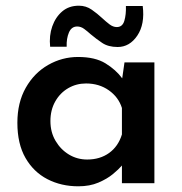

<svg xmlns="http://www.w3.org/2000/svg" viewBox="-20 -643 639 674"><path d="M255 11Q195 11 146.5 -14Q98 -39 69.5 -88.5Q41 -138 41 -212Q41 -283 70.5 -335Q100 -387 149 -415Q198 -443 254 -443Q314 -443 350.5 -420.5Q387 -398 409 -368L417 -424H522V0H408V-62Q397 -49 376.5 -32Q356 -15 325.5 -2Q295 11 255 11ZM286 -83Q331 -83 363 -106Q395 -129 408 -171V-264Q396 -302 362 -326Q328 -350 282 -350Q248 -350 219.5 -333.5Q191 -317 174 -287Q157 -257 157 -218Q157 -179 175 -148.5Q193 -118 222 -100.5Q251 -83 286 -83ZM393 -478Q360 -478 338.5 -492.5Q317 -507 298 -523Q287 -533 275.5 -541.5Q264 -550 251 -550Q231 -550 222 -529Q213 -508 214 -479H156Q152 -518 163.5 -550.5Q175 -583 198.5 -603Q222 -623 257 -623Q282 -623 302 -609Q322 -595 338 -580Q352 -567 364.5 -557.5Q377 -548 390 -548Q410 -548 416.5 -570Q423 -592 422 -622H481Q489 -558 462 -518Q435 -478 393 -478Z"/></svg>

Font: Reem Kufi Medium
Style: Regular
Weight: 500
Designer: Khaled Hosny
Version: Version 1.001